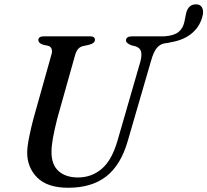

<svg xmlns="http://www.w3.org/2000/svg" viewBox="-20 -871 976 904"><path d="M533.5 -209.5 640.5 -579.5Q649 -611 644 -628.8Q639 -646.5 617.5 -653L598 -658Q573 -668 573 -680.5Q573.5 -700 602.5 -700H754.5Q798.5 -703 820 -720Q841.5 -737 848 -767.5L855.5 -804.5Q865 -852 905 -850.5Q923 -850 931 -836Q939 -822 934.5 -799.5Q923.5 -749 885.2 -715.8Q847 -682.5 784 -672Q781.5 -671 778.5 -670.5L753.5 -666.5Q732.5 -662.5 717.8 -644.5Q703 -626.5 691 -584L581 -205.5Q548.5 -93.5 480 -40.2Q411.5 13 301.5 13Q203 13 155.2 -35Q107.5 -83 108 -154Q108.5 -183 117.8 -228Q127 -273 137.5 -312.5L222 -613.5Q227 -628 223.2 -639.8Q219.5 -651.5 207.5 -655L181 -661Q160 -669 160.5 -682.5Q160.5 -700 188 -700H403Q427 -700 427 -684Q427 -667.5 400.5 -660.5L369 -653.5Q344 -647 334 -613L249.5 -312.5Q236 -258.5 229.2 -221Q222.5 -183.5 222.5 -156.5Q222 -96.5 255.2 -66Q288.5 -35.5 347 -35.5Q411.5 -35.5 459.2 -76.2Q507 -117 533.5 -209.5Z"/></svg>

Font: Fraunces 9pt
Style: Italic
Weight: 400
Italic angle: -16°
Version: Version 1.000;[b76b70a41]